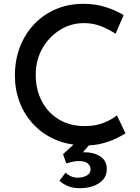

<svg xmlns="http://www.w3.org/2000/svg" viewBox="-20 -753 734 1005"><path d="M637 -55Q620 -44 588.5 -28.5Q557 -13 514.5 -2Q472 9 422 8Q337 7 270 -22Q203 -51 155.5 -101.5Q108 -152 83 -217.5Q58 -283 58 -357Q58 -439 84.5 -507.5Q111 -576 159 -626.5Q207 -677 272.5 -705Q338 -733 416 -733Q482 -733 536 -715Q590 -697 627 -674L585 -576Q556 -596 513.5 -614Q471 -632 419 -632Q351 -632 293.5 -596Q236 -560 201.5 -499Q167 -438 167 -362Q167 -285 198.5 -224Q230 -163 288 -128Q346 -93 424 -93Q480 -93 522.5 -110Q565 -127 592 -149ZM323 151Q334 162 350.5 169.5Q367 177 388 177Q413 177 433.5 166Q454 155 454 133Q454 117 440.5 103.5Q427 90 392 90Q376 90 358 94Q340 98 327 102L310 54L379 -9L457 -6L384 79L362 54Q373 49 387.5 47Q402 45 416 44Q470 43 504.5 65.5Q539 88 539 132Q539 166 519 188Q499 210 467.5 221Q436 232 399 232Q360 232 334 220.5Q308 209 291 193Z"/></svg>

Font: Reem Kufi
Style: Regular
Weight: 400
Designer: Khaled Hosny
Version: Version 1.6